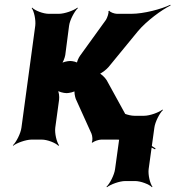

<svg xmlns="http://www.w3.org/2000/svg" viewBox="-20 -586 736 806"><path d="M298 -171 364 -25C368 -16 370 5 365 11L369 13C373 7 395 0 405 0H470C525 0 597 21 631 41L633 37C600 18 547 -32 522 -78L428 -249C422 -259 403 -279 394 -279V-275C403 -275 428 -295 436 -305L559 -455C595 -498 659 -545 696 -563L695 -566C658 -548 584 -528 531 -528H471C461 -528 441 -535 439 -541L435 -539C438 -533 430 -511 425 -503L316 -352C310 -344 301 -324 303 -318L307 -320C305 -326 283 -330 275 -330C263 -330 242 -325 235 -319L237 -316C244 -322 252 -343 254 -355L270 -478C273 -502 293 -539 307 -552L305 -554C290 -542 251 -528 227 -528H185C161 -528 126 -542 115 -554L113 -552C123 -539 131 -502 128 -478L70 -50C67 -26 48 11 34 24L35 26C50 14 89 0 113 0H155C179 0 214 14 225 26L228 24C218 11 209 -26 212 -50L228 -167C230 -180 227 -203 221 -210L218 -208C224 -201 247 -195 260 -195C269 -195 293 -200 298 -206L294 -208C290 -202 295 -179 298 -171ZM604 124 628 -50C631 -74 650 -111 664 -124L662 -126C647 -114 609 -100 585 -100H544C520 -100 484 -114 473 -126L471 -124C481 -111 490 -74 487 -50L463 124C460 148 441 185 427 198L429 200C444 188 482 174 506 174H547C571 174 607 188 618 200L620 198C610 185 601 148 604 124Z"/></svg>

Font: Asimov
Style: EdgeIt
Weight: 500
Designer: Google
Version: Version 2.000980: 2014